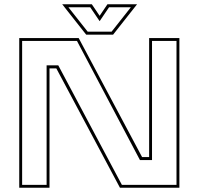

<svg xmlns="http://www.w3.org/2000/svg" viewBox="-20 -878 929 898"><path d="M70 0V-700H348L644.5 -143.5H677.5V-700H819V0H541L243.5 -558H211.5V0ZM83.5 -13.5H198V-572.5H252.5L550 -13.5H805.5V-686.5H691V-129.5H634.5L340 -686.5H83.5ZM383 -716 271 -858H409.5L446 -804L482.5 -858H621L509 -716ZM390 -730H502L592 -844H490L446 -779L402 -844H300Z"/></svg>

Font: Tourney Expanded Thin
Style: Regular
Weight: 100
Width: 7
Designer: Tyler Finck
Foundry: Etcetera Type Co
Version: Version 1.010; ttfautohint (v1.8.3)